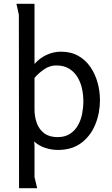

<svg xmlns="http://www.w3.org/2000/svg" viewBox="-20 -782 596 1018"><path d="M303 -508Q356 -508 395 -486Q434 -464 459.5 -426.5Q485 -389 497.5 -343.5Q510 -298 510 -251Q510 -183 485.5 -122.5Q461 -62 411.5 -24.5Q362 13 287 13Q253 13 219.5 2Q186 -9 161 -32Q163 -18 163 -4Q163 10 163 18V157L177 216H81L80 -704L67 -762H163V-443Q189 -473 226 -490.5Q263 -508 303 -508ZM278 -435Q244 -435 214 -414.5Q184 -394 163 -369V-201Q163 -162 175.5 -128.5Q188 -95 215 -75Q242 -55 285 -55Q324 -55 350.5 -72Q377 -89 393 -117Q409 -145 415.5 -178.5Q422 -212 422 -245Q422 -280 414.5 -313.5Q407 -347 390 -374.5Q373 -402 345.5 -418.5Q318 -435 278 -435Z"/></svg>

Font: Rosario Light Light
Style: Regular
Weight: 300
Version: Version 1.101; ttfautohint (v1.8.1.43-b0c9)